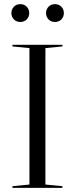

<svg xmlns="http://www.w3.org/2000/svg" viewBox="-20 -906 361 926"><path d="M122 -674 40 -682V-690H281V-682L199 -674V-16L281 -8V0H40V-8L122 -16ZM47 -812.5Q35 -825 35 -843Q35 -861 47 -873.5Q59 -886 78 -886Q97 -886 109 -873.5Q121 -861 121 -843Q121 -825 109 -812.5Q97 -800 78 -800Q59 -800 47 -812.5ZM214 -812.5Q202 -825 202 -843Q202 -861 214 -873.5Q226 -886 245 -886Q264 -886 276 -873.5Q288 -861 288 -843Q288 -825 276 -812.5Q264 -800 245 -800Q226 -800 214 -812.5Z"/></svg>

Font: Libre Caslon Display
Style: Regular
Weight: 400
Designer: Pablo Impallari, Rodrigo Fuenzalida
Foundry: Pablo Impallari, Rodrigo Fuenzalida
Version: Version 1.002